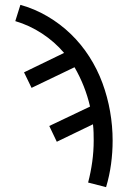

<svg xmlns="http://www.w3.org/2000/svg" viewBox="-20 -548 540 791"><path d="M417 223 343 204Q354 162 360 118.5Q366 75 366 31Q366 14 365.5 -2.5Q365 -19 363 -36L214 36L183 -29L351 -109Q341 -152 325 -192.5Q309 -233 287 -271L110 -186L79 -250L244 -330Q205 -376 153 -410Q101 -444 43 -461L64 -528Q122 -512 175 -481Q228 -450 271.5 -408Q315 -366 348 -314.5Q381 -263 402 -206Q423 -149 433.5 -89Q444 -29 444 31Q444 80 437.5 128Q431 176 417 223Z"/></svg>

Font: Iosevka srxl
Style: Regular
Weight: 400
Monospace: yes
Designer: Belleve Invis
Foundry: Belleve Invis
Version: Version 33.0.1; ttfautohint (v1.8.3)